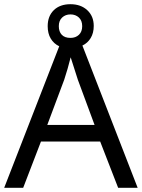

<svg xmlns="http://www.w3.org/2000/svg" viewBox="-20 -898 679 918"><path d="M316.9 -829.1Q293 -829.1 277.1 -814.2Q261.2 -799.3 261.2 -772.9Q261.2 -746.6 275.4 -731.7Q289.6 -716.8 316.9 -716.8Q341.8 -716.8 357.4 -731.7Q373 -746.6 373 -772.9Q373 -799.3 357.2 -814.2Q341.3 -829.1 316.9 -829.1ZM432.1 -300.8 352.1 -517.1 317.9 -624Q303.2 -565.4 287.1 -517.1L206.1 -300.8ZM428.2 -773.9Q428.2 -740.2 413.6 -716.1Q398.9 -691.9 374 -680.2L638.2 0H544.9L459 -221.2H175.8L90.8 0H0L263.2 -676.8Q237.3 -689 222.7 -713.4Q208 -737.8 208 -772.9Q208 -820.8 237.3 -849.4Q266.6 -877.9 316.9 -877.9Q366.7 -877.9 397.5 -849.1Q428.2 -820.3 428.2 -773.9Z"/></svg>

Font: NotoSans
Style: Regular
Weight: 400
Designer: Monotype Design team
Foundry: Monotype Imaging Inc.
Version: Version 1.04; ttfautohint (v1.4.1)